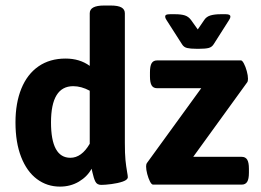

<svg xmlns="http://www.w3.org/2000/svg" viewBox="-20 -675 955 702"><path d="M36.6 0ZM36.6 -227.5Q36.6 -298.3 58.1 -351.1Q79.6 -403.8 120.8 -432.4Q162.1 -460.9 219.7 -460.9Q271.5 -460.9 308.1 -434.1V-626.5Q308.1 -654.8 360.4 -654.8H384.8Q411.6 -654.8 424.1 -647.7Q436.5 -640.6 436.5 -626.5V-153.3Q436.5 -112.8 438.7 -90.3Q440.9 -67.9 444.8 -45.9Q447.3 -32.7 447.3 -27.3Q447.3 -17.6 429 -11.2Q410.6 -4.9 387.5 -2Q364.3 1 350.1 1Q335 1 328.9 -10.7Q322.8 -22.5 317.9 -44.9L314.9 -58.1Q299.3 -29.3 268.6 -11Q237.8 7.3 199.2 7.3Q151.9 7.3 115 -20.3Q78.1 -47.9 57.4 -100.8Q36.6 -153.8 36.6 -227.5ZM308.1 -149.4V-343.3Q277.3 -359.9 247.6 -359.9Q166.5 -359.9 166.5 -227.5Q166.5 -98.1 237.3 -98.1Q278.3 -98.1 308.1 -149.4ZM514.2 -65.9Q514.2 -74.2 516.6 -78.1L715.8 -352.5H554.2Q540.5 -352.5 534.4 -362.8Q528.3 -373 528.3 -396V-410.6Q528.3 -433.6 534.4 -443.8Q540.5 -454.1 554.2 -454.1H861.3Q865.7 -454.1 871.8 -442.6Q877.9 -431.2 882.3 -415Q886.7 -398.9 886.7 -387.2Q886.7 -377.9 883.8 -374L686.5 -101.6H863.8Q877.4 -101.6 883.8 -91.3Q890.1 -81.1 890.1 -58.1V-43.5Q890.1 -20.5 883.8 -10.3Q877.4 0 863.8 0H539.6Q534.2 0 528.3 -11.5Q522.5 -22.9 518.3 -38.8Q514.2 -54.7 514.2 -65.9ZM645.5 -513.2 588.9 -601.6Q584 -608.4 584 -614.7Q584 -619.1 588.1 -621.1Q592.3 -623 601.6 -623H620.6Q642.1 -623 655.8 -618.7Q669.4 -614.3 678.7 -601.6L703.1 -567.4L727.1 -602.5Q734.9 -614.3 750 -618.7Q765.1 -623 786.1 -623H805.7Q822.3 -623 822.3 -614.7Q822.3 -608.4 817.4 -601.6L761.2 -513.2Q754.4 -502.4 742.4 -499.5Q730.5 -496.6 708 -496.6H698.7Q676.3 -496.6 664.1 -499.5Q651.9 -502.4 645.5 -513.2Z"/></svg>

Font: Jaldi
Style: Bold
Weight: 400
Designer: Pablo Cosgaya and Nicolas Silva
Foundry: Omnibus-Type
Version: Version 1.007